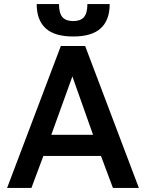

<svg xmlns="http://www.w3.org/2000/svg" viewBox="-20 -927 720 947"><path d="M280 -700H400L665 0H537L478 -158H194L135 0H15ZM439 -262 337 -550 233 -262ZM161 -907H271Q271 -862 288 -842.5Q305 -823 341 -823Q377 -823 394 -842.5Q411 -862 411 -907H521Q521 -828 477 -787.5Q433 -747 341 -747Q249 -747 205 -787.5Q161 -828 161 -907Z"/></svg>

Font: .
Style: 
Weight: 500
Designer: A.Korolkova, Vitaly Kuzmin
Foundry: ParaType Ltd
Version: Version 1.000; Glyphs 3.2, build 3192.0